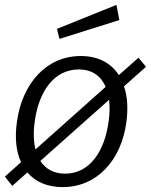

<svg xmlns="http://www.w3.org/2000/svg" viewBox="-34 -755 617 785"><path d="M454 -673 442 -735 199 -637 209 -596ZM563 -482 532 -519 452 -448C420 -497 368 -526 296 -526C157 -526 56 -415 35 -255C26 -191 32 -135 52 -92L-14 -33L16 5L78 -50C110 -12 159 10 222 10C362 10 462 -99 483 -257C490 -312 487 -361 473 -402ZM108 -258C124 -378 185 -471 288 -471C343 -471 379 -444 398 -400L111 -144C103 -177 102 -216 108 -258ZM410 -258C394 -138 334 -45 232 -45C185 -45 152 -65 131 -97L412 -347C415 -320 415 -290 410 -258Z"/></svg>

Font: United Sans Light
Style: Italic
Weight: 300
Italic angle: -8°
Designer: Pablo Impallari, Rodrigo Fuenzalida (Modified by Dan O. Williams)
Version: Version 1.000;PS 001.000;hotconv 1.0.88;makeotf.lib2.5.64775